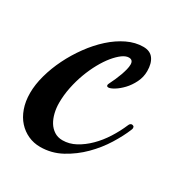

<svg xmlns="http://www.w3.org/2000/svg" viewBox="-133 -468 527 561"><g transform="rotate(30 130.0 -188.0)"><path d="M62 -125Q62 -107.9 65.9 -91.8Q69.8 -75.7 77.4 -63.2Q85 -50.8 96.9 -43Q108.9 -35.2 125 -35.2Q147.5 -35.2 168.7 -46.6Q189.9 -58.1 208.7 -76.7Q227.5 -95.2 242.9 -119.4Q258.3 -143.6 269 -168.9Q270.5 -172.9 272.9 -174.8Q275.4 -176.8 277.8 -176.8Q281.2 -176.8 283.7 -175Q286.1 -173.3 286.1 -168.9Q286.1 -167.5 285.6 -166Q285.2 -164.6 284.2 -162.1Q273.9 -136.7 254.9 -106Q235.8 -75.2 209.2 -48.6Q182.6 -22 149.4 -3.9Q116.2 14.2 78.1 14.2Q56.2 14.2 37.4 5.6Q18.6 -2.9 4.4 -18.6Q-9.8 -34.2 -17.8 -56.9Q-25.9 -79.6 -25.9 -107.9Q-25.9 -136.2 -17.1 -168.2Q-8.3 -200.2 7.1 -231.4Q22.5 -262.7 43.5 -291.5Q64.5 -320.3 88.9 -342.3Q113.3 -364.3 140.1 -377.2Q167 -390.1 193.8 -390.1Q216.8 -390.1 227.8 -375Q238.8 -359.9 238.8 -334Q238.8 -313.5 229.7 -295.4Q220.7 -277.3 208.3 -264.2Q195.8 -251 183.3 -243.4Q170.9 -235.8 164.1 -235.8Q158.2 -235.8 158.2 -241.2Q158.2 -243.2 161.1 -249Q165.5 -257.8 170.2 -268.3Q174.8 -278.8 178.5 -289.1Q182.1 -299.3 184.6 -309.1Q187 -318.8 187 -326.2Q187 -341.8 172.9 -341.8Q162.6 -341.8 150.6 -333Q138.7 -324.2 126.2 -309.1Q113.8 -293.9 102.3 -273.2Q90.8 -252.4 81.8 -228.3Q72.8 -204.1 67.4 -177.7Q62 -151.4 62 -125Z"/></g></svg>

Font: Mervale Script
Style: Regular
Weight: 400
Designer: Astigmatic (AOETI)
Foundry: Astigmatic (AOETI)
Version: Version 1.000